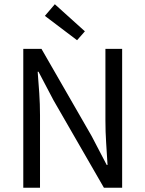

<svg xmlns="http://www.w3.org/2000/svg" viewBox="-20 -887 687 907"><path d="M90 0V-656H176L413 -244L484 -108H488Q485 -158 481.5 -211.5Q478 -265 478 -317V-656H557V0H471L233 -413L162 -548H158Q162 -498 165.5 -446.5Q169 -395 169 -343V0ZM344 -697 192 -812 239 -867 381 -739Z"/></svg>

Font: SourceSansPro
Style: Book
Weight: 400
Designer: Paul D. Hunt
Foundry: Adobe Systems Incorporated
Version: Version 2.021;PS 2.000;hotconv 1.0.86;makeotf.lib2.5.63406